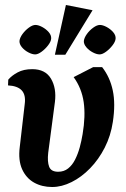

<svg xmlns="http://www.w3.org/2000/svg" viewBox="-20 -737 506 769"><path d="M188.9 12Q148 12 116.4 -5.7Q84.8 -23.5 68.6 -59.2Q52.5 -94.9 59.1 -147.9L79 -319.9Q84 -356.7 67.1 -374.9Q50.3 -393 12.1 -395L13.1 -418Q27.1 -434.5 50.9 -447.2Q74.6 -460 109.1 -460Q161.6 -460 184.2 -421.9Q206.7 -383.7 200 -328.9L173.1 -125.1Q169.1 -89.3 176.9 -69.2Q184.6 -49.1 213 -49.1Q236.1 -49.1 252.7 -62.2Q269.4 -75.4 280.7 -97.7Q292 -120 299.3 -146.6Q306.5 -173.1 310.9 -200Q323.1 -272.3 315.2 -327.9Q307.2 -383.6 275 -428.1L353.1 -468.1H389.1Q420.4 -428.1 431.7 -374.7Q443 -321.4 432 -248.9Q423.7 -193.3 399.6 -145.9Q375.4 -98.5 340.9 -63Q306.4 -27.5 266.8 -7.8Q227.2 12 188.9 12ZM199.9 -517.9 244 -717 350.7 -696 241.7 -517.9ZM120.9 -519.1Q109 -519.1 93.8 -527.1Q78.5 -535 67.9 -547.6Q57.4 -560.3 58 -572.9Q59.3 -585.9 70 -600.6Q80.8 -615.4 95.5 -626.2Q110.3 -637.1 121.9 -637.1Q133.5 -637.1 148.8 -629Q164 -620.9 175.1 -608.3Q186.1 -595.6 184.9 -582Q183.9 -570 172.5 -555.3Q161.1 -540.5 146.5 -529.8Q131.9 -519.1 120.9 -519.1ZM379 -519.1Q367.1 -519.1 351.9 -527.1Q336.6 -535 325.9 -547.6Q315.1 -560.3 315.8 -572.9Q317.4 -585.9 327.9 -600.6Q338.5 -615.4 353.4 -626.2Q368.4 -637.1 380 -637.1Q391.6 -637.1 406.9 -629Q422.1 -620.9 433.2 -608.3Q444.2 -595.6 443 -582Q442 -570 430.6 -555.3Q419.2 -540.5 404.6 -529.8Q390 -519.1 379 -519.1Z"/></svg>

Font: Ancizar Serif Light
Style: Italic
Weight: 300
Italic angle: -4°
Designer: Cesar Puertas, Viviana Monsalve, Julian Moncada, Julian Prieto, Jose Castro, Felipe Aragon, Mariel Hernandez, Sara Alarc
Version: Version 8.100